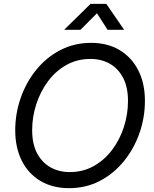

<svg xmlns="http://www.w3.org/2000/svg" viewBox="-20 -960 793 991"><path d="M336.4 11.2Q251.5 11.2 189 -25.9Q126.5 -63 92.5 -130.4Q58.6 -197.8 58.6 -287.6Q58.6 -373.5 86.7 -454.1Q114.7 -534.7 166.7 -599.1Q218.8 -663.6 291 -701.2Q363.3 -738.8 450.2 -738.8Q535.2 -738.8 597.4 -701.4Q659.7 -664.1 693.8 -596.9Q728 -529.8 728 -439.5Q728 -353 699.7 -272.5Q671.4 -191.9 619.1 -127.7Q566.9 -63.5 495.1 -26.1Q423.3 11.2 336.4 11.2ZM339.8 -71.8Q408.2 -71.8 463.6 -102.8Q519 -133.8 558.6 -186.3Q598.1 -238.8 619.4 -304.4Q640.6 -370.1 640.6 -439Q640.6 -509.8 615.5 -558.1Q590.3 -606.4 546.6 -631.1Q502.9 -655.8 446.8 -655.8Q377.9 -655.8 322.5 -624.5Q267.1 -593.3 227.8 -540.5Q188.5 -487.8 167.2 -422.1Q146 -356.4 146 -288.1Q146 -217.8 171.1 -169.7Q196.3 -121.6 240.2 -96.7Q284.2 -71.8 339.8 -71.8ZM395.5 -806.2H312V-807.1L447.3 -939.9H528.8L620.1 -807.1V-806.2H535.2L480.5 -891.6Z"/></svg>

Font: Inter 28pt
Style: Italic
Weight: 400
Italic angle: -9.3988°
Designer: Rasmus Andersson
Foundry: rsms
Version: Version 4.001;git-66647c0bb